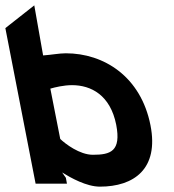

<svg xmlns="http://www.w3.org/2000/svg" viewBox="-111 -686 648 717"><path d="M22 0H139L135 -22L121 -42C153 -22 212 11 262 11C389 11 483 -55 451 -218C415 -401 276 -487 135 -487C110 -487 80 -481 50 -479L17 -666L-91 -581ZM114 -167 77 -355C94 -360 127 -368 158 -368C229 -368 301 -331 323 -220C342 -121 302 -108 236 -108C186 -108 133 -149 114 -167Z"/></svg>

Font: Charger EcoBlack
Style: OpObl
Weight: 1000
Designer: Jasper
Foundry: Cannot Into Space Fonts
Version: Version 1.1